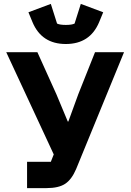

<svg xmlns="http://www.w3.org/2000/svg" viewBox="-20 -966 671 986"><path d="M147 -852 126 -903 241 -946 273 -845Q287 -838 318 -838Q349 -838 363 -845L395 -946L510 -903L489 -852Q442 -740 318 -740Q194 -740 147 -852ZM119 0V-135H241L256 -173L12 -698H172L270 -481L328 -342H331L382 -482L468 -698H617L371 -98Q348 -44 314.5 -22Q281 0 219 0Z"/></svg>

Font: Anuphan
Style: Bold
Weight: 700
Designer: Mike Abbink, Paul van der Laan, Pieter van Rosmalen, Mint Tantisuwanna
Foundry: Bold Monday; Cadson Demak
Version: Version 3.002;hotconv 1.0.109;makeotfexe 2.5.65596